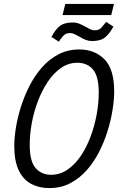

<svg xmlns="http://www.w3.org/2000/svg" viewBox="-20 -947 604 982"><path d="M232 15Q180 15 139.5 -6.5Q99 -28 76 -75.5Q53 -123 53 -200Q53 -240 61 -291.5Q69 -343 86.5 -399Q104 -455 130.5 -507Q157 -559 194 -601.5Q231 -644 279 -669Q327 -694 386 -694Q464 -694 514 -644Q564 -594 564 -479Q564 -439 556 -387Q548 -335 531 -279.5Q514 -224 487.5 -171.5Q461 -119 424 -77Q387 -35 339.5 -10Q292 15 232 15ZM241 -53Q287 -53 325.5 -79.5Q364 -106 393.5 -150Q423 -194 443.5 -249Q464 -304 474.5 -362Q485 -420 485 -473Q485 -557 455.5 -591.5Q426 -626 376 -626Q330 -626 292 -599.5Q254 -573 224.5 -529Q195 -485 174 -430Q153 -375 142.5 -317Q132 -259 132 -206Q132 -121 162.5 -87Q193 -53 241 -53ZM281 -734 243 -758Q263 -796 286 -814Q309 -832 352 -832Q370 -832 385 -826Q400 -820 416 -811Q427 -805 439.5 -798.5Q452 -792 465 -792Q488 -792 500.5 -807.5Q513 -823 523 -835L560 -811Q540 -774 517 -755.5Q494 -737 450 -737Q434 -737 418.5 -743Q403 -749 387 -759Q376 -765 363 -771.5Q350 -778 338 -778Q316 -778 302.5 -762.5Q289 -747 281 -734ZM300 -870 314 -927H563L549 -870Z"/></svg>

Font: Ubuntu Sans Mono
Style: Italic
Weight: 400
Italic angle: -13.5°
Monospace: yes
Designer: Dalton Maag Ltd
Foundry: Dalton Maag Ltd
Version: Version 1.006